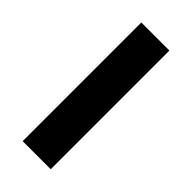

<svg xmlns="http://www.w3.org/2000/svg" viewBox="-177 -557 595 595"><g transform="rotate(45 120.5 -260.0)"><path d="M59.1 -520H182.1V0H59.1Z"/></g></svg>

Font: D-DIN Exp
Style: DINExp-Bold
Weight: 700
Width: 7
Designer: Charles Nix
Foundry: Datto Inc.
Version: Version 1.00